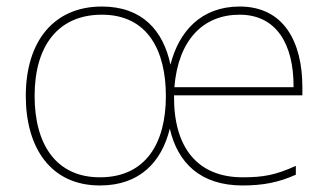

<svg xmlns="http://www.w3.org/2000/svg" viewBox="-20 -558 1007 588"><path d="M714 -538C596 -538 528 -462 502 -360C480 -464 416 -538 292 -538C145 -538 59 -432 59 -264C59 -107 134 10 286 10C407 10 475 -61 500 -164C524 -60 593 10 723 10C787 10 835 0 886 -23V-50C824 -22 787 -15 723 -15C586 -15 511 -105 513 -266H906V-291C906 -430 849 -538 714 -538ZM292 -513C433 -513 488 -402 488 -264C488 -119 426 -15 286 -15C151 -15 86 -117 86 -264C86 -420 160 -513 292 -513ZM714 -513C826 -513 880 -423 879 -291H514C526 -436 602 -513 714 -513Z"/></svg>

Font: Noto Sans Gurmukhi UI Thin
Style: Regular
Weight: 100
Designer: Jelle Bosma - Monotype Design Team
Foundry: Monotype Imaging Inc.
Version: Version 2.004